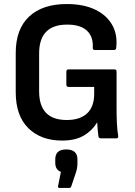

<svg xmlns="http://www.w3.org/2000/svg" viewBox="-20 -686 669 952"><path d="M288 11Q183 11 120.5 -50.5Q58 -112 58 -229V-423Q58 -542 124.5 -604Q191 -666 311 -666Q394 -666 451.5 -638.5Q509 -611 536.5 -562Q564 -513 556 -448Q555 -438 545 -438H450Q439 -438 440 -450Q443 -504 411 -534Q379 -564 313 -564Q174 -564 174 -421V-233Q174 -91 311 -91Q377 -91 412 -124Q447 -157 447 -221V-255H320Q309 -255 309 -267V-330Q309 -342 320 -342H548Q558 -342 558 -330V-150Q558 -112 559.5 -77Q561 -42 566 -12Q568 0 556 0H480Q470 0 468 -10Q466 -23 464.5 -41.5Q463 -60 462 -78H461Q437 -38 395 -13.5Q353 11 288 11ZM275 246Q266 246 268 236L282 166Q254 156 254 121V104Q254 55 308 55Q364 55 364 104V122Q364 148 356 171L333 239Q331 246 322 246Z"/></svg>

Font: Sofia Sans Semi Condensed
Style: Bold
Weight: 700
Designer: Botio Nikoltchev, Ani Petrova
Foundry: lettersoup
Version: Version 4.100; ttfautohint (v1.8.4.7-5d5b)